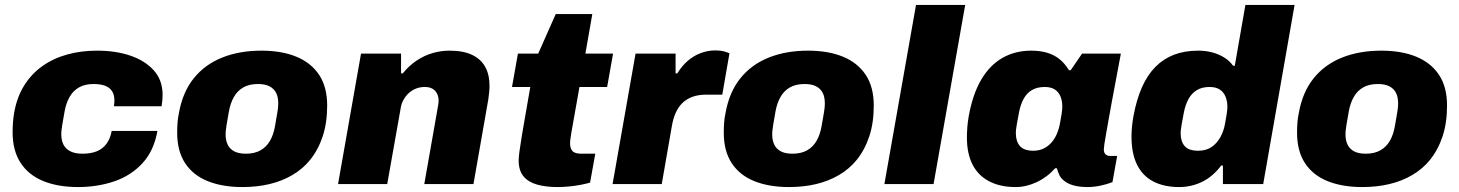

<svg xmlns="http://www.w3.org/2000/svg" viewBox="-20 -745 5906 777"><path d="M296 12Q214 12 154.5 -12.5Q95 -37 63 -86.5Q31 -136 31 -210Q31 -230 32.5 -249.5Q34 -269 37 -287Q48 -351 77.5 -398.5Q107 -446 151.5 -477.5Q196 -509 252 -524.5Q308 -540 373 -540Q449 -540 508.5 -519.5Q568 -499 603 -459.5Q638 -420 638 -361Q638 -351 637 -339Q636 -327 634 -315H441Q442 -321 442.5 -327Q443 -333 443 -338Q443 -361 433.5 -376Q424 -391 405 -398Q386 -405 359 -405Q324 -405 300 -391.5Q276 -378 261.5 -352.5Q247 -327 241 -292Q235 -258 232 -240Q229 -222 228.5 -214.5Q228 -207 228 -202Q228 -177 237 -159.5Q246 -142 265 -132.5Q284 -123 314 -123Q347 -123 371 -132.5Q395 -142 410.5 -162.5Q426 -183 432 -215H617Q603 -135 556.5 -84.5Q510 -34 442 -11Q374 12 296 12Z M961 12Q880 12 820.5 -12Q761 -36 729 -85Q697 -134 697 -208Q697 -229 698.5 -249Q700 -269 704 -287Q719 -372 764 -428Q809 -484 879 -512Q949 -540 1038 -540Q1120 -540 1179.5 -515.5Q1239 -491 1271.5 -442Q1304 -393 1304 -318Q1304 -248 1286 -193.5Q1268 -139 1235 -98Q1205 -61 1163 -36.5Q1121 -12 1070.5 0Q1020 12 961 12ZM975 -123Q1010 -123 1034 -136.5Q1058 -150 1072.5 -175Q1087 -200 1093 -235Q1099 -270 1102 -287.5Q1105 -305 1105.5 -313.5Q1106 -322 1106 -327Q1106 -352 1097.5 -369Q1089 -386 1071 -395.5Q1053 -405 1024 -405Q989 -405 965 -391.5Q941 -378 926.5 -352.5Q912 -327 906 -292Q900 -258 897 -240Q894 -222 893.5 -214Q893 -206 893 -201Q893 -177 901.5 -159.5Q910 -142 928 -132.5Q946 -123 975 -123Z M1348 0 1441 -528H1603V-448H1610Q1635 -479 1665.5 -499.5Q1696 -520 1730 -530Q1764 -540 1799 -540Q1855 -540 1890.5 -523Q1926 -506 1943.5 -474.5Q1961 -443 1961 -398Q1961 -385 1959.5 -371Q1958 -357 1956 -342L1896 0H1697L1753 -318Q1754 -323 1754.5 -328Q1755 -333 1755 -337Q1755 -354 1748.5 -366.5Q1742 -379 1730 -386Q1718 -393 1699 -393Q1680 -393 1663.5 -386.5Q1647 -380 1634.5 -368.5Q1622 -357 1613.5 -342Q1605 -327 1602 -310L1547 0Z M2237 12Q2189 12 2153.5 2Q2118 -8 2098.5 -31.5Q2079 -55 2079 -96Q2079 -108 2082 -131Q2085 -154 2092 -197L2126 -393H2052L2076 -528H2158L2229 -688H2377L2349 -528H2461L2437 -393H2325L2292 -207Q2290 -194 2288.5 -183.5Q2287 -173 2287 -164Q2287 -145 2296.5 -134Q2306 -123 2333 -123H2389L2368 -6Q2351 -1 2327 3.5Q2303 8 2279 10Q2255 12 2237 12Z M2459 0 2552 -528H2714V-448H2721Q2739 -478 2763.5 -499Q2788 -520 2816.5 -530.5Q2845 -541 2875 -541Q2895 -541 2910 -537Q2925 -533 2932 -529L2903 -362H2839Q2807 -362 2783 -353.5Q2759 -345 2742 -328.5Q2725 -312 2714.5 -288.5Q2704 -265 2699 -235L2658 0Z M3173 12Q3092 12 3032.5 -12Q2973 -36 2941 -85Q2909 -134 2909 -208Q2909 -229 2910.5 -249Q2912 -269 2916 -287Q2931 -372 2976 -428Q3021 -484 3091 -512Q3161 -540 3250 -540Q3332 -540 3391.5 -515.5Q3451 -491 3483.5 -442Q3516 -393 3516 -318Q3516 -248 3498 -193.5Q3480 -139 3447 -98Q3417 -61 3375 -36.5Q3333 -12 3282.5 0Q3232 12 3173 12ZM3187 -123Q3222 -123 3246 -136.5Q3270 -150 3284.5 -175Q3299 -200 3305 -235Q3311 -270 3314 -287.5Q3317 -305 3317.5 -313.5Q3318 -322 3318 -327Q3318 -352 3309.5 -369Q3301 -386 3283 -395.5Q3265 -405 3236 -405Q3201 -405 3177 -391.5Q3153 -378 3138.5 -352.5Q3124 -327 3118 -292Q3112 -258 3109 -240Q3106 -222 3105.5 -214Q3105 -206 3105 -201Q3105 -177 3113.5 -159.5Q3122 -142 3140 -132.5Q3158 -123 3187 -123Z M3559 0 3687 -725H3886L3758 0Z M4090 12Q4028 12 3983.5 -11Q3939 -34 3916 -78.5Q3893 -123 3893 -188Q3893 -207 3894.5 -228.5Q3896 -250 3900 -273Q3916 -363 3950.5 -422Q3985 -481 4036.5 -510.5Q4088 -540 4153 -540Q4188 -540 4216 -532Q4244 -524 4266 -507Q4288 -490 4306 -461H4313L4359 -528H4516L4492 -400Q4486 -368 4479.5 -333.5Q4473 -299 4467.5 -267Q4462 -235 4457 -208Q4452 -181 4449.5 -163.5Q4447 -146 4447 -141Q4447 -127 4454 -120.5Q4461 -114 4472 -114H4501L4482 -8Q4459 1 4432.5 6.5Q4406 12 4381 12Q4349 12 4323.5 5Q4298 -2 4281 -18Q4272 -26 4266.5 -38Q4261 -50 4257 -64H4250Q4218 -28 4175.5 -8Q4133 12 4090 12ZM4162 -135Q4185 -135 4203.5 -144Q4222 -153 4235.5 -168.5Q4249 -184 4257.5 -204.5Q4266 -225 4270 -248Q4274 -270 4276 -282.5Q4278 -295 4278.5 -302Q4279 -309 4279 -314Q4279 -337 4271.5 -355Q4264 -373 4248.5 -383Q4233 -393 4208 -393Q4177 -393 4156 -380.5Q4135 -368 4122.5 -345Q4110 -322 4104 -291Q4098 -259 4095 -242.5Q4092 -226 4091.5 -218.5Q4091 -211 4091 -206Q4091 -173 4107.5 -154Q4124 -135 4162 -135Z M4752 12Q4691 12 4647.5 -10.5Q4604 -33 4581.5 -78.5Q4559 -124 4559 -192Q4559 -211 4561 -232Q4563 -253 4567 -275Q4579 -341 4601 -391Q4623 -441 4655.5 -474Q4688 -507 4731 -523.5Q4774 -540 4829 -540Q4859 -540 4885.5 -533Q4912 -526 4934 -512.5Q4956 -499 4970 -479H4977L5020 -725H5219L5092 0H4929V-75H4922Q4888 -30 4844.5 -9Q4801 12 4752 12ZM4829 -135Q4861 -135 4883 -150Q4905 -165 4919 -190.5Q4933 -216 4938 -247Q4942 -269 4944 -281.5Q4946 -294 4946.5 -301Q4947 -308 4947 -313Q4947 -336 4939.5 -354Q4932 -372 4916.5 -382.5Q4901 -393 4875 -393Q4844 -393 4823 -380Q4802 -367 4789.5 -344Q4777 -321 4771 -290Q4765 -258 4762 -241.5Q4759 -225 4758.5 -217.5Q4758 -210 4758 -205Q4758 -172 4774.5 -153.5Q4791 -135 4829 -135Z M5493 12Q5412 12 5352.5 -12Q5293 -36 5261 -85Q5229 -134 5229 -208Q5229 -229 5230.5 -249Q5232 -269 5236 -287Q5251 -372 5296 -428Q5341 -484 5411 -512Q5481 -540 5570 -540Q5652 -540 5711.5 -515.5Q5771 -491 5803.5 -442Q5836 -393 5836 -318Q5836 -248 5818 -193.5Q5800 -139 5767 -98Q5737 -61 5695 -36.5Q5653 -12 5602.5 0Q5552 12 5493 12ZM5507 -123Q5542 -123 5566 -136.5Q5590 -150 5604.5 -175Q5619 -200 5625 -235Q5631 -270 5634 -287.5Q5637 -305 5637.5 -313.5Q5638 -322 5638 -327Q5638 -352 5629.5 -369Q5621 -386 5603 -395.5Q5585 -405 5556 -405Q5521 -405 5497 -391.5Q5473 -378 5458.5 -352.5Q5444 -327 5438 -292Q5432 -258 5429 -240Q5426 -222 5425.5 -214Q5425 -206 5425 -201Q5425 -177 5433.5 -159.5Q5442 -142 5460 -132.5Q5478 -123 5507 -123Z"/></svg>

Font: Archivo SemiBold Black
Style: Italic
Weight: 900
Italic angle: -10°
Version: Version 2.001